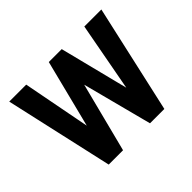

<svg xmlns="http://www.w3.org/2000/svg" viewBox="-121 -706 883 883"><g transform="rotate(-45 320.5 -264.0)"><path d="M174.3 -118.2 277.8 -528.3H349.6L335.4 -402.8L232.4 0H168.9ZM130.9 -528.3 210 -116.7 210.4 0H139.2L20.5 -528.3ZM433.1 -121.6 508.8 -528.3H619.6L501 0H429.7ZM361.8 -528.3 463.9 -123.5 471.2 0H407.7L302.7 -402.8L289.1 -528.3Z"/></g></svg>

Font: Roboto Condensed Medium
Style: Regular
Weight: 500
Designer: Christian Robertson
Foundry: Google
Version: Version 3.0